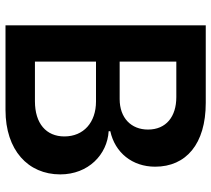

<svg xmlns="http://www.w3.org/2000/svg" viewBox="-55 -713 768 698"><g transform="rotate(90 329.0 -364.0)"><path d="M72 0H380C526 0 614 -82 614 -199C614 -301 542 -370 457 -375V-381C535 -398 586 -461 586 -544C586 -656 504 -728 354 -728H72ZM204 -107V-329H349C425 -329 476 -284 476 -214C476 -148 429 -107 348 -107ZM204 -415V-621H333C404 -621 451 -584 451 -518C451 -457 409 -415 340 -415Z"/></g></svg>

Font: Wafeq Semi Bold
Style: Regular
Weight: 600
Designer: Rasmus Andersson & Azza Alameddine
Foundry: Google & TypeTogether
Version: Version 3.000;January 28, 2025;FontCreator 15.0.0.3014 64-bi